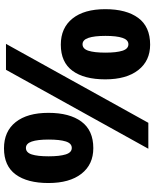

<svg xmlns="http://www.w3.org/2000/svg" viewBox="75 -839 773 963"><g transform="rotate(-90 461.5 -357.5)"><path d="M199 -724Q284 -724 330.5 -665.5Q377 -607 377 -501Q377 -395 333 -335.5Q289 -276 200 -276Q118 -276 71.5 -335.5Q25 -395 25 -501Q25 -607 68 -665.5Q111 -724 199 -724ZM201 -614Q178 -614 168.5 -585Q159 -556 159 -500Q159 -445 168.5 -414.5Q178 -384 201 -384Q224 -384 233.5 -414Q243 -444 243 -500Q243 -556 233 -585Q223 -614 201 -614ZM723 -714 327 0H197L593 -714ZM719 -439Q803 -439 850 -380.5Q897 -322 897 -216Q897 -110 853 -50.5Q809 9 719 9Q638 9 591.5 -50.5Q545 -110 545 -216Q545 -322 588 -380.5Q631 -439 719 -439ZM721 -330Q698 -330 688.5 -300.5Q679 -271 679 -215Q679 -160 688.5 -130Q698 -100 721 -100Q743 -100 753 -129.5Q763 -159 763 -215Q763 -271 753 -300.5Q743 -330 721 -330Z"/></g></svg>

Font: Noto Sans Thai ExtraBold
Style: Regular
Weight: 800
Version: Version 2.001